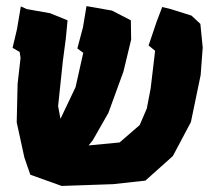

<svg xmlns="http://www.w3.org/2000/svg" viewBox="-20 -613 715 634"><path d="M48.8 -591.8 36.1 -516.6 21.5 -455.1 44.9 -441.4 47.9 -421.9 38.1 -335.9 35.2 -209 60.5 -92.8 80.1 -36.1 183.6 1 353.5 -4.9 460 -16.6 550.8 -97.7 610.4 -210 642.6 -365.2 649.4 -456.1 641.6 -534.2 612.3 -561.5 543.9 -583 515.6 -589.8 497.1 -541 470.7 -462.9 492.2 -445.3 477.5 -321.3 464.8 -254.9 441.4 -200.2 375 -142.6 272.5 -132.8 286.1 -149.4 337.9 -240.2 387.7 -377 413.1 -482.4 412.1 -545.9 349.6 -578.1 265.6 -592.8 253.9 -522.5 235.4 -453.1 254.9 -438.5 229.5 -325.2 179.7 -220.7 171.9 -262.7 187.5 -411.1 197.3 -485.4 203.1 -545.9 145.5 -569.3 68.4 -583Z"/></svg>

Font: MaokenAssortedSans-TC
Style: Regular
Weight: 500
Version: Version 0.83